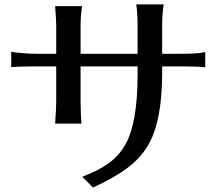

<svg xmlns="http://www.w3.org/2000/svg" viewBox="-20 -800 982 862"><path d="M30.3 -499V-567.4Q82 -559.6 138.7 -558.6H232.4V-688.5Q232.4 -707 227.5 -772.5H348.6Q341.8 -726.6 341.8 -688.5V-558.6H597.7V-689.5Q597.7 -738.3 591.8 -780.3H714.8Q708 -731.4 708 -689.5V-558.6H797.9Q872.1 -558.6 901.4 -566.4V-498Q871.1 -502 798.8 -502H708V-471.7Q708 -250 641.6 -142.6Q606.4 -85 545.9 -41.5Q485.4 2 397.5 42L349.6 -6.8Q420.9 -33.2 468.3 -67.4Q515.6 -101.6 543.9 -153.3Q597.7 -249 597.7 -465.8V-502H341.8V-345.7Q341.8 -296.9 345.7 -245.1H227.5Q232.4 -310.5 232.4 -345.7V-502H138.7Q75.2 -502 30.3 -499Z"/></svg>

Font: GenEi LateMin P v2
Style: Medium
Weight: 500
Designer: o_tamon (Modified)
Foundry: o_tamon / Adobe Systems Incorporated / FONT 910 / Philipp H. Poll
Version: Version 2.1;Original Version 1.004